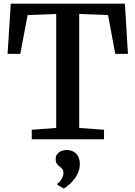

<svg xmlns="http://www.w3.org/2000/svg" viewBox="-20 -763 742 1052"><path d="M288 -62V-686.5L131.5 -680.5L91 -468H21.5L39 -743H664.5L681 -468H611.5L572 -680.5L414 -686.5V-62L550 -52V0H154V-52ZM417.5 136.5Q417 170 400.5 198Q384 226 363.2 244.5Q342.5 263 330.5 269.5H329L294.5 250L293.5 243.5Q307.5 236.5 317.5 217.5Q327.5 198.5 327.5 185.5Q327.5 170 320.8 162.2Q314 154.5 306.5 149.5Q298.5 143.5 291.8 134.5Q285 125.5 285 109Q285 89.5 295.5 78.5Q306 67.5 320 63.2Q334 59 343.5 59H346Q378 59 397.8 79.2Q417.5 99.5 417.5 136.5Z"/></svg>

Font: Merriweather 24pt SemiBold
Style: Regular
Weight: 600
Designer: Eben Sorkin
Foundry: Eben Sorkin
Version: Version 2.100